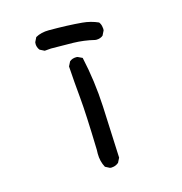

<svg xmlns="http://www.w3.org/2000/svg" viewBox="-87 -639 675 711"><g transform="rotate(-15 250.0 -283.5)"><path d="M249 -8.3Q251.5 -7.8 254.6 -7.8Q257.8 -7.8 262.7 -8.8Q273.4 -10.7 282.7 -18.6L291.5 -36.1Q287.6 -136.2 282.7 -234.9Q277.8 -333.5 256.8 -427.7L239.3 -436Q236.8 -436.5 234.4 -436.5Q218.8 -436.5 208.5 -427.7L199.7 -410.2Q203.6 -348.6 209.5 -287.4Q215.3 -226.1 219.2 -85Q219.2 -85 219.2 -84.5Q218.8 -77.6 218.8 -70.8Q218.8 -41 231.9 -17.1ZM323.2 -479.5Q338.9 -479.5 349.1 -488.3L357.9 -505.9Q358.4 -508.8 358.4 -511.7Q358.4 -514.6 357.4 -519Q356.4 -529.3 349.6 -538.6Q321.3 -551.3 289.1 -554.2Q234.4 -559.1 162.1 -559.1Q132.8 -559.1 110.8 -546.9L102.1 -529.3Q101.6 -526.4 101.6 -522Q101.6 -517.6 103.5 -511Q105.5 -504.4 110.4 -498.5L127.9 -489.7L152.3 -491.7Q195.3 -491.7 237.1 -490.7Q278.8 -489.7 318.4 -480Q320.8 -479.5 323.2 -479.5Z"/></g></svg>

Font: Bakudai
Style: Light
Weight: 300
Version: Version 1.48